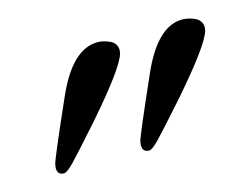

<svg xmlns="http://www.w3.org/2000/svg" viewBox="-47 -632 479 366"><g transform="rotate(-15 192.5 -449.5)"><path d="M334 -562Q347 -562 359.5 -556Q372 -550 372 -536Q372 -535 371.5 -533Q371 -531 371 -530Q364 -504 290 -419Q243 -366 229 -351.5Q215 -337 209 -337Q196 -337 196 -351Q196 -352 196.5 -354Q197 -356 197 -358Q200 -370 247 -476Q284 -562 334 -562ZM167 -562Q179 -562 191.5 -556Q204 -550 204 -536Q204 -535 203.5 -533Q203 -531 203 -530Q196 -504 122 -419Q75 -366 61 -351.5Q47 -337 41 -337Q28 -337 28 -351Q28 -352 28.5 -354Q29 -356 29 -358Q32 -370 79 -476Q116 -562 167 -562Z"/></g></svg>

Font: Linux Libertine O
Style: Italic
Weight: 400
Italic angle: -12°
Designer: Philipp H. Poll
Foundry: Philipp H. Poll
Version: Version 5.1.6